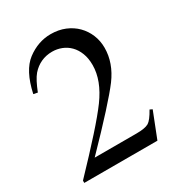

<svg xmlns="http://www.w3.org/2000/svg" viewBox="-162 -781 825 888"><g transform="rotate(-30 250.0 -337.0)"><path d="M29.8 -12.2Q119.1 -105.5 179.4 -172.9Q239.7 -240.2 272 -284.2Q335.9 -371.6 335.9 -453.1Q335.9 -489.3 325.2 -516.8Q314.5 -544.4 296.1 -563Q277.8 -581.5 253.9 -590.8Q230 -600.1 204.1 -600.1Q171.4 -600.1 144.3 -587.6Q117.2 -575.2 96.2 -551.3Q85 -538.1 74.2 -517.3Q63.5 -496.6 52.7 -469.2L30.8 -473.6Q55.2 -586.4 112.8 -629.9Q171.4 -673.8 238.8 -673.8Q280.3 -673.8 314.5 -659.7Q348.6 -645.5 372.8 -621.1Q397 -596.7 410.4 -564.2Q423.8 -531.7 423.8 -494.6Q423.8 -414.1 368.7 -339.8Q340.8 -302.7 281.5 -237.3Q222.2 -171.9 129.9 -77.1H352.5Q398.9 -77.1 418.5 -88.4Q436.5 -99.1 460.9 -143.1L474.1 -136.7L420.4 0H29.8Z"/></g></svg>

Font: Dima Niloofar
Style: Regular
Weight: 400
Designer: R.Balvardi
Foundry: Dima Software Group
Version: Version 3.00;November 13, 2018;FontCreator 11.5.0.2427 64-bi